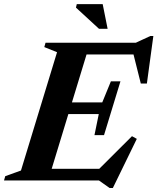

<svg xmlns="http://www.w3.org/2000/svg" viewBox="-48 -878 766 934"><path d="M485 36.5 433.5 0H-28.5L-22.5 -21L54 -48.5L229.5 -624L167.5 -649L173.5 -670H612.5L683.5 -703H698L666.5 -471.5H637L601.5 -613H373L302 -380H449.5L491.5 -482.5H538L458 -220.5H411.5L432.5 -323H284.5L203.5 -57H435L594 -215.5L617.5 -202.5L501 36.5ZM475.5 -738H433.5L321.5 -841L325.5 -858H451.5Z"/></svg>

Font: Newsreader Text
Style: Bold Italic
Weight: 700
Italic angle: -17°
Designer: Hugues Gentile
Foundry: Production Type
Version: Version 1.001